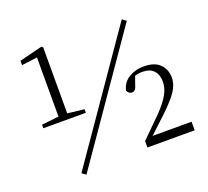

<svg xmlns="http://www.w3.org/2000/svg" viewBox="-128 -890 1162 1073"><g transform="rotate(-20 453.0 -353.0)"><path d="M73 -300V-321L180 -333H224L326 -321V-300ZM175 -300V-684L82 -672V-698L218 -732L227 -726V-300ZM583 0V-38L704 -158Q748 -204 769 -241.5Q790 -279 790 -317Q790 -358 767.5 -382.5Q745 -407 701 -407Q684 -407 667 -403.5Q650 -400 630 -390L660 -413L640 -357Q634 -335 626.5 -326.5Q619 -318 608 -318Q591 -318 579 -338Q589 -385 628 -409Q667 -433 717 -433Q782 -433 813.5 -401Q845 -369 845 -321Q845 -280 818.5 -240.5Q792 -201 733 -145L614 -34L624 -60L625 -51H864V0ZM211 26 187 9 693 -722 717 -705Z"/></g></svg>

Font: Early Summer Mincho VF
Style: Regular
Weight: 250
Designer: GuiWonder
Version: Version 1.002